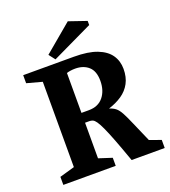

<svg xmlns="http://www.w3.org/2000/svg" viewBox="-144 -905 892 1009"><g transform="rotate(-20 301.5 -400.0)"><path d="M36 0V-45L120 -69V-546L35 -569V-614H318Q398 -614 447 -595Q496 -576 519 -542.5Q542 -509 542 -465Q542 -419 524 -385.5Q506 -352 473.5 -330Q441 -308 399 -295Q421 -288 434.5 -277Q448 -266 460.5 -243Q473 -220 491 -178Q509 -136 539 -68L603 -45V0H418Q391 -76 372 -125.5Q353 -175 339.5 -204Q326 -233 316.5 -246.5Q307 -260 298.5 -264Q290 -268 280 -268H255V-69L329 -45V0ZM255 -323H296Q349 -323 377.5 -358Q406 -393 406 -448Q406 -502 377.5 -527.5Q349 -553 303 -553Q289 -553 276 -551Q263 -549 255 -546ZM223 -634 196 -669 352 -800 451 -766V-743Z"/></g></svg>

Font: Manuale
Style: Bold
Weight: 700
Version: Version 1.002